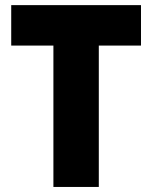

<svg xmlns="http://www.w3.org/2000/svg" viewBox="-20 -740 602 760"><path d="M191.4 0V-584H371.1V0ZM24.4 -559.6V-719.7H538.1V-559.6Z"/></svg>

Font: Reddit Mono Black
Style: Regular
Weight: 900
Monospace: yes
Designer: Stephen Hutchings
Foundry: Reddit
Version: Version 1.014